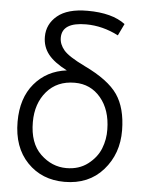

<svg xmlns="http://www.w3.org/2000/svg" viewBox="-54 -786 635 844"><g transform="rotate(5 264.0 -364.0)"><path d="M262 15Q162 15 98 -51.5Q34 -118 34 -231Q34 -335 88 -399Q142 -463 230 -474Q173 -503 147 -536Q121 -569 121 -613Q121 -669 165.5 -706Q210 -743 298 -743Q407 -743 465 -699L440 -647Q370 -683 297 -683Q191 -683 191 -615Q191 -586 212.5 -560.5Q234 -535 306 -500Q413 -449 453.5 -390Q494 -331 495 -233Q496 -129 432.5 -57Q369 15 262 15ZM265 -46Q321 -46 360 -76Q399 -106 415 -146.5Q431 -187 430 -231Q429 -317 384.5 -370Q340 -423 270 -423Q192 -423 146.5 -370Q101 -317 101 -235Q101 -142 151 -94Q201 -46 265 -46Z"/></g></svg>

Font: Didact Gothic
Style: Regular
Weight: 400
Designer: Daniel Johnson
Foundry: Daniel Johnson
Version: Version 2.101;PS 002.101;hotconv 1.0.88;makeotf.lib2.5.64775